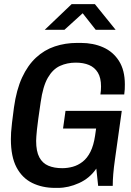

<svg xmlns="http://www.w3.org/2000/svg" viewBox="-20 -905 640 935"><path d="M248 10Q186 10 137 -14Q88 -38 60.5 -90Q33 -142 33 -227Q33 -242 34 -260Q35 -278 38.5 -307Q42 -336 48 -382Q60 -468 87.5 -527.5Q115 -587 155.5 -624.5Q196 -662 247 -679Q298 -696 355 -696H374Q434 -696 482.5 -674.5Q531 -653 559.5 -608Q588 -563 588 -494Q588 -482 587.5 -470Q587 -458 585 -445H469Q472 -463 472 -484Q472 -526 456.5 -551.5Q441 -577 413.5 -588.5Q386 -600 349 -600Q307 -600 272 -584Q237 -568 213 -526.5Q189 -485 178 -407Q171 -359 166.5 -327Q162 -295 160 -274.5Q158 -254 157 -241Q156 -228 156 -219Q156 -168 171.5 -139Q187 -110 215.5 -98Q244 -86 283 -86Q309 -86 334.5 -93Q360 -100 382.5 -117.5Q405 -135 420.5 -166Q436 -197 443 -244L448 -279H287L299 -365H573L540 -130Q534 -88 531.5 -57Q529 -26 529 0H458L449 -84Q417 -37 365 -13.5Q313 10 262 10ZM198 -760 329 -885H442L543 -760H446L368 -859H403L294 -760Z"/></svg>

Font: Chivo Mono Medium Medium
Style: Italic
Weight: 500
Italic angle: -8.05°
Monospace: yes
Version: Version 1.008